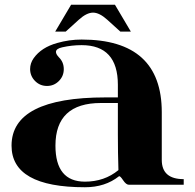

<svg xmlns="http://www.w3.org/2000/svg" viewBox="-20 -789 834 820"><path d="M108.6 -493.9Q108.6 -519 123.8 -540.5Q156.7 -586.7 224.6 -605.5Q275.6 -620.1 328.6 -620.1Q670.9 -620.1 670.9 -309.6V-106Q670.9 -23.9 764.6 -23.9V0H530.3Q518.6 0 505.6 -19.5Q492.7 -39.1 488 -36.1Q429 10.7 342.8 10.7Q29.3 10.7 29.3 -167Q29.3 -373 430.7 -373H483.4V-426.8Q483.4 -596.2 328.6 -596.2Q286.6 -596.2 245.6 -586.9Q219 -581.1 219 -567.1Q219 -557.6 231.4 -544.4Q252.4 -523.9 252.4 -493.7Q252.4 -463.9 231.4 -442.9Q210.4 -421.9 180.7 -421.9Q150.9 -421.9 129.9 -442.9Q108.9 -463.9 108.6 -493.9ZM483.4 -349.1H411.1Q216.8 -349.1 216.8 -167Q216.8 -13.2 342.8 -13.2Q426 -13.2 485.8 -62.5Q483.4 -135.3 483.4 -215.1ZM283.7 -768.8H470.9L538.8 -654.1H493.9L438.2 -704.6Q404.5 -735.1 377.4 -735.1Q350.1 -735.1 316.4 -704.6L260.7 -654.1H215.8Z"/></svg>

Font: itsadzoke
Style: Regular
Weight: 700
Width: 7
Version: Version 0.45